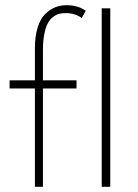

<svg xmlns="http://www.w3.org/2000/svg" viewBox="-20 -720 532 740"><path d="M17 -410.5H114.5V-533.5Q114.5 -580 125 -613.8Q135.5 -647.5 153.8 -665.5Q172 -683.5 192.5 -691.8Q213 -700 236 -700Q280.5 -700 310.5 -678.5L295 -650.5Q269.5 -669.5 233 -669.5Q219 -669.5 207.5 -666.5Q196 -663.5 184 -654.2Q172 -645 164 -630Q156 -615 150.8 -588.8Q145.5 -562.5 145.5 -527V-410.5H275V-379H145.5V0H114.5V-379H17ZM405 0H372V-688H405Z"/></svg>

Font: League Spartan ExtraLight
Style: Regular
Weight: 200
Foundry: The League of Moveable Type
Version: Version 2.002